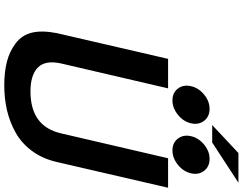

<svg xmlns="http://www.w3.org/2000/svg" viewBox="-136 -956 1112 879"><g transform="rotate(90 419.5 -516.0)"><path d="M270 -240Q254 -168 288.5 -134Q323 -100 398 -100Q558 -100 590 -240L704 -730H839L721 -220Q706 -155 670.5 -107Q635 -59 586.5 -32Q538 -5 484 7.5Q430 20 370 20Q310 20 262.5 8Q215 -4 177.5 -32.5Q140 -61 129 -106.5Q118 -152 131 -220L249 -730H384ZM385 -775Q366 -800 374 -835Q382 -870 412.5 -895Q443 -920 478 -920Q513 -920 532.5 -895Q552 -870 544 -835Q536 -800 505 -775Q474 -750 439 -750Q404 -750 385 -775ZM614 -775Q595 -800 603 -835Q611 -870 641.5 -895Q672 -920 707 -920Q742 -920 761.5 -895Q781 -870 773 -835Q765 -800 734 -775Q703 -750 668 -750Q633 -750 614 -775ZM816 -1052 632 -932H552L680 -1052Z"/></g></svg>

Font: Miedinger
Style: Bold-Italic
Weight: 700
Italic angle: -13°
Version: Version 001.000